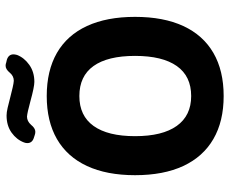

<svg xmlns="http://www.w3.org/2000/svg" viewBox="-86 -713 807 675"><g transform="rotate(-90 317.5 -375.5)"><path d="M39.1 0ZM39.1 -304.2Q39.1 -403.8 71.5 -473.4Q104 -543 166.3 -578.9Q228.5 -614.7 317.4 -614.7Q406.7 -614.7 469 -578.9Q531.2 -543 563.5 -473.4Q595.7 -403.8 595.7 -304.2Q595.7 -204.1 563.5 -134.5Q531.2 -64.9 469 -28.8Q406.7 7.3 317.4 7.3Q228.5 7.3 166.3 -28.8Q104 -64.9 71.5 -134.5Q39.1 -204.1 39.1 -304.2ZM458.5 -304.2Q458.5 -400.4 422.9 -450.2Q387.2 -500 317.4 -500Q248 -500 212.2 -450Q176.3 -399.9 176.3 -304.2Q176.3 -208 212.4 -157.5Q248.5 -106.9 317.4 -106.9Q387.2 -106.9 422.9 -157.5Q458.5 -208 458.5 -304.2ZM171.4 -659.7Q151.9 -665.5 151.9 -683.1Q151.9 -689 154.3 -694.8Q164.1 -720.7 188.7 -738.3Q213.4 -755.9 249 -755.9Q259.8 -755.9 275.9 -752.2Q292 -748.5 315.9 -742.2Q331.5 -738.3 346.9 -734.6Q362.3 -731 371.1 -730.5Q387.7 -730.5 399.4 -744.6Q411.6 -759.3 423.8 -759.3Q430.2 -759.3 434.6 -757.3L444.8 -754.9Q463.9 -749 463.9 -731.4Q463.9 -727.1 461.9 -719.2Q452.1 -693.8 427 -676Q401.9 -658.2 367.2 -658.2Q349.6 -658.2 299.8 -671.9Q258.8 -683.1 245.1 -684.1Q229 -684.1 216.3 -669.9Q204.1 -654.8 191.9 -654.8Q186 -654.8 180.7 -656.7Z"/></g></svg>

Font: Jaldi
Style: Bold
Weight: 400
Designer: Pablo Cosgaya and Nicolas Silva
Foundry: Omnibus-Type
Version: Version 1.007